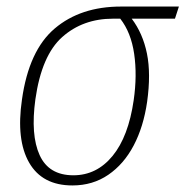

<svg xmlns="http://www.w3.org/2000/svg" viewBox="-20 -556 566 586"><path d="M201 10Q109 10 69 -59.5Q29 -129 47 -252Q68 -402 147 -469Q226 -536 349 -536H526L514 -499H382Q416 -454 428.5 -392.5Q441 -331 429 -245Q418 -169 388 -112Q358 -55 310.5 -22.5Q263 10 201 10ZM204 -21Q275 -21 323.5 -80Q372 -139 388 -250Q399 -326 389.5 -391.5Q380 -457 347 -499H325Q233 -499 170 -443Q107 -387 88 -253Q73 -144 101 -82.5Q129 -21 204 -21Z"/></svg>

Font: Noto Serif SemiCondensed ExtraLight
Style: Italic
Weight: 200
Width: 4
Italic angle: -12°
Designer: Monotype Design Team
Foundry: Monotype Imaging Inc.
Version: Version 2.013